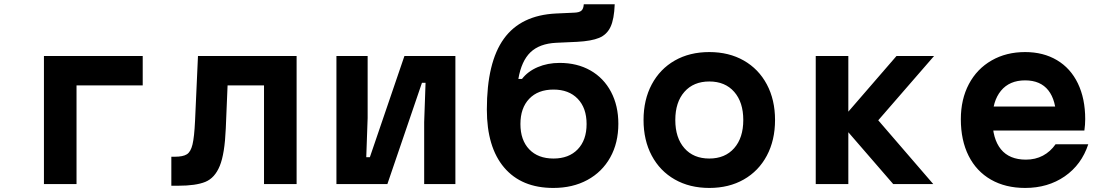

<svg xmlns="http://www.w3.org/2000/svg" viewBox="-20 -881 5290 919"><path d="M190.3 -613.1H663.1V-472.3H346.3V0H190.3Z M800.1 -130.8H816.9Q855.9 -130.8 874.4 -142.5Q892.9 -154.1 901.4 -189.4Q909.9 -224.7 913.6 -302.6L927.6 -613.1H1399.7V0H1243.7V-472.3H1069.3L1060.7 -266Q1055.7 -144.9 1031.9 -86.9Q1008.1 -28.9 962.8 -10.5Q917.6 8 833.4 8H800.1Z M1590.3 -613.1H1739.7V-316.2L1733.1 -128.5H1750.3L1915.8 -613.1H2159.7V0H2010.3V-296.9L2016.9 -484.7H1999.7L1834.2 0H1590.3Z M2310.3 -356.6Q2310.3 -582.5 2391.7 -695.5Q2473.1 -808.4 2641.9 -816.4L2729.4 -820.4Q2753.5 -821.4 2763.2 -830.3Q2772.9 -839.1 2774.2 -860.5H2922.3Q2919.7 -789.3 2902.2 -752.2Q2884.7 -715.1 2847.9 -699.8Q2811.1 -684.5 2742.6 -680.8L2641.9 -676.2Q2562.2 -672.2 2518.9 -630.6Q2475.7 -588.9 2461.1 -503.1H2478.4Q2506.1 -539.2 2553.6 -559.6Q2601.1 -579.9 2658.8 -579.9Q2742.5 -579.9 2806.1 -543.8Q2869.7 -507.6 2904.7 -441.3Q2939.7 -374.9 2939.7 -288.6Q2939.7 -196.9 2900.9 -127.5Q2862.1 -58 2791.7 -19.7Q2721.2 18.6 2628.6 18.6Q2476.1 18.6 2393.2 -79Q2310.3 -176.6 2310.3 -356.6ZM2787.7 -287.3Q2787.7 -364.1 2745.2 -408.2Q2702.8 -452.3 2629.3 -452.3Q2555.2 -452.3 2513.1 -408.2Q2471 -364.1 2471 -287.3Q2471 -210.4 2513.1 -166.3Q2555.2 -122.2 2629.3 -122.2Q2702.8 -122.2 2745.2 -166.3Q2787.7 -210.4 2787.7 -287.3Z M3060.3 -306.6Q3060.3 -403.4 3099.6 -477.1Q3138.9 -550.8 3209.9 -591.3Q3280.9 -631.8 3374.9 -631.8Q3468.9 -631.8 3540 -591.3Q3611.1 -550.8 3650.4 -477.1Q3689.7 -403.4 3689.7 -306.6Q3689.7 -209.7 3650.4 -136Q3611.1 -62.3 3540.1 -21.9Q3469.1 18.6 3375.1 18.6Q3281.1 18.6 3210 -21.9Q3138.9 -62.3 3099.6 -136Q3060.3 -209.7 3060.3 -306.6ZM3537.7 -306.6Q3537.7 -391.8 3494.2 -441.4Q3450.7 -491 3375.1 -491Q3299.5 -491 3255.9 -441.4Q3212.3 -391.8 3212.3 -306.6Q3212.3 -221.3 3255.8 -171.8Q3299.3 -122.2 3374.9 -122.2Q3450.5 -122.2 3494.1 -171.8Q3537.7 -221.3 3537.7 -306.6Z M3997.9 -297.3 4271.2 -613.1H4451L4183.7 -305.2L4447 0H4255.3ZM3884.5 -613.1H4040.5V0H3884.5Z M5083.7 -371.2 5035.5 -310.3Q5035.5 -400.7 4997.8 -448.5Q4960.1 -496.3 4886.7 -496.3Q4811.9 -496.3 4771.1 -446.7Q4730.3 -397.1 4730.3 -310.3Q4730.3 -216.4 4770.8 -166.6Q4811.2 -116.9 4890.7 -116.9Q4935.8 -116.9 4971.8 -136Q5007.7 -155.1 5032.5 -190.6H5189Q5156.8 -92.7 5076.4 -37Q4996 18.6 4886.7 18.6Q4792.8 18.6 4723.2 -21.2Q4653.6 -61 4616.3 -135.1Q4579 -209.3 4579 -310.3Q4579 -405.9 4617.6 -478.7Q4656.2 -551.5 4726.2 -591.6Q4796.1 -631.8 4886.7 -631.8Q4973.9 -631.8 5039 -593.1Q5104.1 -554.5 5139.2 -481.9Q5174.3 -409.2 5174.3 -310.9Q5174.3 -283.5 5170.3 -256.1H4704.7V-371.2Z"/></svg>

Font: Martian Mono VF sWd Rg
Style: Regular
Weight: 400
Width: 6
Monospace: yes
Designer: Roman Shamin
Foundry: Evil Martians
Version: Version 1.100